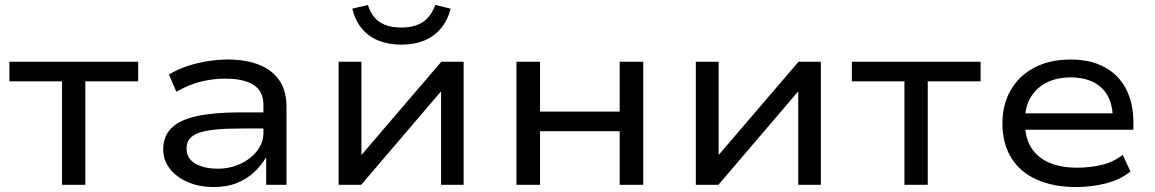

<svg xmlns="http://www.w3.org/2000/svg" viewBox="-20 -745 4658 774"><path d="M230 0V-417H18V-496H537V-417H324V0Z M842 9Q783 9 737 -11Q691 -31 664.5 -65Q638 -99 638 -143Q638 -196 671.5 -229Q705 -262 774 -277Q843 -292 949 -292H1058V-227H954Q894 -227 851.5 -223Q809 -219 783 -210Q757 -201 744.5 -185.5Q732 -170 732 -147Q732 -106 767.5 -85.5Q803 -65 858 -65Q907 -65 949 -84.5Q991 -104 1016.5 -137Q1042 -170 1042 -209V-322Q1042 -377 1002.5 -402.5Q963 -428 888 -428Q837 -428 788 -415.5Q739 -403 691 -375L661 -445Q695 -465 733.5 -478Q772 -491 814.5 -498Q857 -505 899 -505Q970 -505 1023 -484.5Q1076 -464 1105.5 -422Q1135 -380 1135 -312V0H1053V-108H1051Q1033 -78 1004.5 -51Q976 -24 935.5 -7.5Q895 9 842 9Z M1345 0V-496H1437V-119H1436L1759 -496H1849V0H1758V-378H1759L1436 0ZM1598 -565Q1546 -565 1505.5 -581.5Q1465 -598 1438.5 -630Q1412 -662 1400 -710L1463 -725Q1478 -678 1511 -656Q1544 -634 1598 -634Q1650 -634 1683.5 -655.5Q1717 -677 1735 -725L1797 -710Q1784 -662 1757 -630Q1730 -598 1690 -581.5Q1650 -565 1598 -565Z M2062 0V-496H2157V-295H2478V-496H2573V0H2478V-216H2157V0Z M2785 0V-496H2877V-119H2876L3199 -496H3289V0H3198V-378H3199L2876 0Z M3626 0V-417H3414V-496H3933V-417H3720V0Z M4318 9Q4227 9 4159.5 -21Q4092 -51 4056.5 -109Q4021 -167 4021 -247Q4021 -322 4053.5 -380Q4086 -438 4148 -471.5Q4210 -505 4296 -505Q4377 -505 4433.5 -474Q4490 -443 4519.5 -386Q4549 -329 4549 -250V-222H4090V-288H4489L4466 -266Q4466 -348 4421 -390.5Q4376 -433 4296 -433Q4242 -433 4201 -413Q4160 -393 4136 -354.5Q4112 -316 4112 -261V-250Q4112 -190 4137 -150Q4162 -110 4209 -89.5Q4256 -69 4323 -69Q4372 -69 4420 -80Q4468 -91 4506 -121L4537 -54Q4498 -21 4439 -6Q4380 9 4318 9Z"/></svg>

Font: Nunito Sans 7pt SemiExpanded
Style: Regular
Weight: 400
Width: 6
Designer: Vernon Adams
Foundry: Vernon Adams
Version: Version 3.101;gftools[0.9.27]